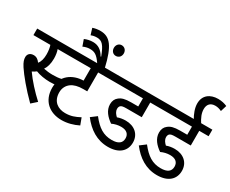

<svg xmlns="http://www.w3.org/2000/svg" viewBox="-129 -1331 2132 1778"><g transform="rotate(30 937.5 -442.0)"><path d="M336 -322C303 -322 270 -326 241 -332C261 -361 274 -403 274 -458C274 -495 268 -529 259 -552H374V-622H0V-552H181C189 -530 195 -496 195 -458C195 -415 187 -378 165 -352C147 -378 125 -393 96 -393C53 -393 36 -365 36 -339C36 -314 42 -290 70 -247C111 -185 191 -87 291 12L347 -38C275 -104 204 -182 155 -252C170 -259 184 -268 197 -278C236 -262 295 -252 346 -252C381 -252 412 -254 442 -261L434 -332C401 -324 373 -322 336 -322Z M825 -552V-622H353V-552H613V-419C497 -417 394 -346 394 -217C394 -77 489 0 617 0C679 0 740 -17 794 -44L767 -116C715 -89 676 -73 614 -73C539 -73 472 -114 472 -213C472 -260 493 -295 523 -317C553 -339 594 -350 651 -350H692V-552Z M646 -615H726C677 -828 621 -896 520 -896C488 -896 464 -892 438 -883L459 -815C477 -822 495 -827 522 -827C577 -827 604 -796 643 -693L638 -691C608 -745 567 -773 512 -773C479 -773 449 -766 422 -754L446 -686C469 -697 494 -703 517 -703C565 -703 595 -692 646 -615ZM704 -823C704 -790 726 -766 756 -766C788 -766 810 -790 810 -823C810 -855 788 -880 756 -880C726 -880 704 -855 704 -823Z M1129 -223C1187 -223 1217 -196 1217 -150C1217 -99 1182 -73 1112 -73C1023 -73 961 -114 893 -201L832 -155C904 -61 995 0 1114 0C1236 0 1296 -64 1296 -150C1296 -238 1231 -294 1137 -294C1108 -294 1076 -289 1050 -279C1030 -298 1012 -319 1012 -350C1012 -362 1016 -374 1024 -382C1035 -391 1048 -395 1084 -395H1249V-552H1349V-622H811V-552H1171V-465H1096C1030 -465 996 -455 969 -432C947 -415 934 -389 934 -353C934 -287 980 -238 1033 -201C1062 -215 1096 -223 1129 -223Z M1653 -223C1711 -223 1741 -196 1741 -150C1741 -99 1706 -73 1636 -73C1547 -73 1485 -114 1417 -201L1356 -155C1428 -61 1519 0 1638 0C1760 0 1820 -64 1820 -150C1820 -238 1755 -294 1661 -294C1632 -294 1600 -289 1574 -279C1554 -298 1536 -319 1536 -350C1536 -362 1540 -374 1548 -382C1559 -391 1572 -395 1608 -395H1773V-552H1873V-622H1335V-552H1695V-465H1620C1554 -465 1520 -455 1493 -432C1471 -415 1458 -389 1458 -353C1458 -287 1504 -238 1557 -201C1586 -215 1620 -223 1653 -223Z M1678 -615H1757C1726 -663 1708 -703 1708 -748C1708 -794 1732 -828 1787 -828C1812 -828 1834 -821 1855 -811L1875 -876C1848 -888 1817 -896 1778 -896C1694 -896 1630 -851 1630 -763C1630 -714 1651 -661 1678 -615Z"/></g></svg>

Font: Noto Sans Devanagari UI SemiCondensed
Style: Regular
Weight: 400
Width: 4
Designer: Jelle Bosma - Monotype Design Team
Foundry: Monotype Imaging Inc.
Version: Version 2.003